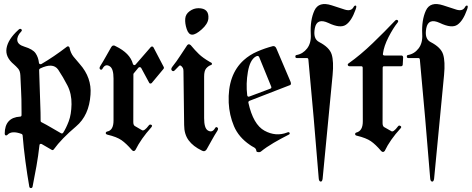

<svg xmlns="http://www.w3.org/2000/svg" viewBox="-20 -735 2342 953"><path d="M85 -578.1Q63.5 -555.7 65.9 -534.4Q68.4 -513.2 101.1 -503.4Q143.1 -490.7 156.7 -470.5Q170.4 -450.2 173.3 -423.3Q173.8 -418.5 177.5 -417Q181.2 -415.5 185.1 -417Q247.1 -453.1 312.5 -503.4Q316.4 -506.3 320.3 -504.4Q324.2 -502.4 325.2 -498.5Q330.1 -472.2 345 -453.6Q359.9 -435.1 376 -417Q436 -349.1 429.2 -265.1Q422.4 -162.1 357.4 -107.4Q285.6 -46.9 247.1 6.3Q242.2 12.7 235.8 8.3Q223.6 1 211.4 -5.9Q199.2 -12.7 187 -20Q183.1 -22 179.4 -20.3Q175.8 -18.6 175.8 -13.7Q169.9 39.1 160.9 89.8Q151.9 140.6 141.6 191.9Q139.6 198.7 133.3 198.5Q127 198.2 125.5 191.9Q115.2 132.8 106.2 65.7Q97.2 -1.5 92.3 -63.5Q91.3 -68.8 86.9 -70.3Q37.6 -88.4 17.1 -65.9Q12.7 -61.5 8.1 -63.2Q3.4 -64.9 3.4 -71.8Q3.9 -151.4 79.6 -156.2Q86.9 -156.2 86.9 -164.1V-179.2Q86.9 -252 84.7 -283.7Q82.5 -315.4 81.1 -360.8Q80.1 -382.8 69.8 -394.5Q59.6 -406.2 49.3 -415Q4.9 -451.7 12.5 -495.8Q20 -540 70.3 -585.9Q79.1 -595.2 85.4 -590.1Q91.8 -585 85 -578.1ZM181.6 -135.7Q181.6 -129.9 186 -128.4Q210.9 -115.7 234.6 -101.6Q258.3 -87.4 282.7 -73.7Q290 -70.3 293.9 -76.7Q308.6 -99.6 321.3 -133.3Q334 -167 335 -217.3Q335.9 -269.5 314.7 -310.8Q293.5 -352.1 268.6 -389.6Q242.7 -425.8 179.2 -395Q174.3 -392.6 174.3 -387.7Q174.8 -381.8 174.8 -370.1L181.2 -176.8Q181.6 -162.6 181.6 -135.7Z M642.1 -366.2 641.6 -129.4Q641.6 -113.8 649.4 -109.4L684.6 -88.9Q695.8 -82 718.8 -112.8Q723.6 -119.1 731 -115.5Q738.3 -111.8 731 -103Q679.7 -45.9 652.3 9.3Q644 20.5 634.3 9.3Q606.9 -22.5 583.3 -39.1Q559.6 -55.7 513.7 -66.4Q504.9 -68.8 504.9 -74.2Q504.9 -79.6 511.2 -82Q543.9 -87.4 543.5 -138.2V-344.7Q543.5 -394.5 524.9 -405.8Q503.4 -419.9 489.7 -395.5Q484.4 -385.3 477.5 -390.6Q470.7 -396 478 -407.7Q492.2 -430.2 505.1 -453.6Q518.1 -477.1 531.7 -500.5Q540 -515.1 553.7 -505.9Q625.5 -471.2 639.6 -418Q641.1 -413.1 645.5 -411.9Q649.9 -410.6 653.3 -415L728.5 -501.5Q731.4 -504.4 735.4 -504.2Q739.3 -503.9 741.7 -500L793 -401.9Q794.9 -397.5 792 -393.6L733.4 -323.2Q730 -319.8 725.8 -320.3Q721.7 -320.8 720.2 -324.7L680.7 -397.9Q678.7 -400.9 674.6 -401.6Q670.4 -402.3 667 -398.9L644 -371.1Q642.1 -369.1 642.1 -366.2Z M894 -114.7 890.6 -382.3Q890.6 -391.6 887.7 -397.5Q876 -416.5 867.7 -406.7L848.1 -386.7Q840.3 -377.9 833.3 -384.8Q826.2 -391.6 835.4 -403.8Q856.9 -430.7 874 -457.5Q891.1 -484.4 909.2 -510.7Q917 -520 927.2 -510.3Q947.8 -485.4 967.3 -466.6Q986.8 -447.8 1022.9 -426.8Q1033.2 -422.9 1032 -417.5Q1030.8 -412.1 1025.4 -411.6Q1012.7 -406.7 1002.9 -394.8Q993.2 -382.8 993.2 -355V-148.4Q993.2 -98.6 1011.7 -87.4Q1033.2 -74.7 1046.9 -98.1Q1051.8 -107.4 1058.8 -102.3Q1065.9 -97.2 1058.6 -85.4Q1043.9 -62.5 1031.2 -39.3Q1018.6 -16.1 1005.4 6.8Q996.1 20.5 982.4 12.7Q938.5 -8.3 916.3 -38.6Q894 -68.8 894 -114.7ZM964.8 -694.3Q1019 -694.3 1014.2 -642.1Q1011.2 -615.7 981.2 -589.1Q951.2 -562.5 933.6 -563Q916 -563 906.7 -590.8Q897.5 -618.7 899.4 -642.1Q900.9 -664.6 921.1 -679.4Q941.4 -694.3 964.8 -694.3Z M1252.4 13.7Q1251.5 2 1240 -3.9Q1228.5 -9.8 1220.7 -15.6Q1164.6 -53.7 1141.4 -108.6Q1118.2 -163.6 1115.2 -225.1Q1109.4 -364.3 1190.4 -437Q1219.2 -462.9 1256.8 -479.2Q1294.4 -495.6 1334 -505.9Q1346.2 -508.3 1352.1 -493.7L1422.4 -328.6Q1427.2 -315.4 1418.9 -312H1418L1217.8 -234.4Q1211.9 -231.4 1212.9 -225.1Q1236.8 -116.7 1293 -86.2Q1349.1 -55.7 1404.8 -77.1Q1414.6 -81.5 1417.2 -75.7Q1419.9 -69.8 1413.6 -66.9Q1374 -46.9 1338.1 -25.9Q1302.2 -4.9 1273.9 18.1Q1269.5 21 1261 20Q1252.4 19 1252.4 13.7ZM1207 -262.2Q1207.5 -258.3 1210.4 -256.1Q1213.4 -253.9 1217.8 -255.9L1321.8 -294.9Q1329.1 -297.9 1326.2 -305.2L1266.6 -451.2Q1262.2 -461.9 1249 -454.1Q1220.7 -437.5 1210.4 -378.4Q1200.2 -319.3 1207 -262.2Z M1502.9 -446.8H1453.6Q1446.3 -446.8 1446 -453.9Q1445.8 -460.9 1451.7 -461.9Q1483.4 -467.3 1504.4 -494.6Q1525.4 -522 1522.5 -565.9Q1519 -635.3 1540.5 -682.4Q1562 -729.5 1626.5 -708.5Q1662.1 -696.3 1691.7 -687.3Q1721.2 -678.2 1733.4 -697.3Q1739.3 -709 1745.6 -707.3Q1752 -705.6 1744.6 -686.5Q1725.1 -631.3 1697 -612.1Q1668.9 -592.8 1609.9 -621.1Q1552.7 -647.5 1542.7 -595Q1532.7 -542.5 1564 -526.4Q1615.2 -500 1626.2 -465.1Q1637.2 -430.2 1630.9 -362.8L1581.5 150.9Q1579.6 167.5 1571.3 166.3Q1563 165 1562 149.9Q1549.8 0.5 1537.1 -148.4Q1524.4 -293.5 1510.7 -439Q1510.3 -442.9 1508.8 -444.8Q1507.3 -446.8 1502.9 -446.8Z M1879.4 -397.9 1878.9 -124.5Q1878.9 -109.4 1886.2 -104.5L1921.4 -84.5Q1931.6 -75.7 1955.6 -107.9Q1960 -114.3 1967.5 -109.9Q1975.1 -105.5 1968.3 -98.1Q1916 -41 1889.6 14.2Q1881.3 24.4 1871.6 14.2Q1844.2 -18.1 1820.8 -34.2Q1797.4 -50.3 1751 -61.5Q1743.2 -63 1742.7 -68.8Q1742.2 -74.7 1748.5 -77.1Q1781.2 -85 1780.8 -133.3L1780.3 -397.5Q1780.8 -406.2 1772.9 -406.2H1715.3Q1708.5 -406.2 1706.5 -411.6Q1704.6 -417 1710.9 -420.9Q1769.5 -462.4 1830.3 -521Q1891.1 -579.6 1940.9 -632.3Q1947.3 -639.2 1953.4 -635Q1959.5 -630.9 1953.6 -623Q1931.2 -595.2 1908.4 -550.8Q1885.7 -506.3 1880.9 -469.7Q1879.9 -464.8 1881.3 -462.4Q1884.3 -459.5 1888.2 -459.5H1972.7Q1976.1 -459.5 1978.5 -457Q1981 -453.6 1981 -450.7L1979 -414.1Q1978 -406.2 1970.7 -406.2H1886.2Q1879.4 -406.2 1879.4 -397.9Z M2056.2 -446.8H2006.8Q1999.5 -446.8 1999.3 -453.9Q1999 -460.9 2004.9 -461.9Q2036.6 -467.3 2057.6 -494.6Q2078.6 -522 2075.7 -565.9Q2072.3 -635.3 2093.8 -682.4Q2115.2 -729.5 2179.7 -708.5Q2215.3 -696.3 2244.9 -687.3Q2274.4 -678.2 2286.6 -697.3Q2292.5 -709 2298.8 -707.3Q2305.2 -705.6 2297.9 -686.5Q2278.3 -631.3 2250.2 -612.1Q2222.2 -592.8 2163.1 -621.1Q2106 -647.5 2095.9 -595Q2085.9 -542.5 2117.2 -526.4Q2168.5 -500 2179.4 -465.1Q2190.4 -430.2 2184.1 -362.8L2134.8 150.9Q2132.8 167.5 2124.5 166.3Q2116.2 165 2115.2 149.9Q2103 0.5 2090.3 -148.4Q2077.6 -293.5 2064 -439Q2063.5 -442.9 2062 -444.8Q2060.5 -446.8 2056.2 -446.8Z"/></svg>

Font: Bertholdr Mainzer Fraktur
Style: Regular
Weight: 400
Designer: Peter Wiegel, original typeface by Carl Albert Fahrenwaldt 1901
Foundry: Peter Wiegel
Version: Version 1.000 2010 initial release